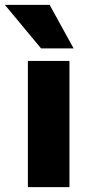

<svg xmlns="http://www.w3.org/2000/svg" viewBox="-56 -765 362 785"><path d="M58 0V-516H228V0ZM112 -567 -36 -745H147L245 -567Z"/></svg>

Font: REM Medium
Style: Bold
Weight: 700
Version: Version 1.005;gftools[0.9.28]